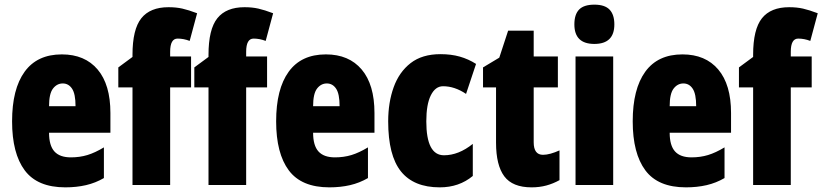

<svg xmlns="http://www.w3.org/2000/svg" viewBox="-20 -796 3538 826"><path d="M246 -562Q345 -562 400 -497Q455 -432 455 -310V-225H191Q191 -170 214 -144.5Q237 -119 285 -119Q323 -119 356 -129Q389 -139 427 -162V-30Q391 -9 350 0.5Q309 10 261 10Q141 10 86.5 -63Q32 -136 32 -274Q32 -413 86 -487.5Q140 -562 246 -562ZM250 -437Q225 -437 208 -415Q191 -393 191 -339H305Q305 -392 290 -414.5Q275 -437 250 -437Z M802 -420H712V0H550V-420H489V-506L550 -551V-560Q550 -670 588 -717.5Q626 -765 705 -765Q738 -765 764.5 -759Q791 -753 828 -739L796 -620Q783 -625 770 -627.5Q757 -630 744 -630Q712 -630 712 -573V-553H802Z M1129 -420H1039V0H877V-420H816V-506L877 -551V-560Q877 -670 915 -717.5Q953 -765 1032 -765Q1065 -765 1091.5 -759Q1118 -753 1155 -739L1123 -620Q1110 -625 1097 -627.5Q1084 -630 1071 -630Q1039 -630 1039 -573V-553H1129Z M1382 -562Q1481 -562 1536 -497Q1591 -432 1591 -310V-225H1327Q1327 -170 1350 -144.5Q1373 -119 1421 -119Q1459 -119 1492 -129Q1525 -139 1563 -162V-30Q1527 -9 1486 0.5Q1445 10 1397 10Q1277 10 1222.5 -63Q1168 -136 1168 -274Q1168 -413 1222 -487.5Q1276 -562 1382 -562ZM1386 -437Q1361 -437 1344 -415Q1327 -393 1327 -339H1441Q1441 -392 1426 -414.5Q1411 -437 1386 -437Z M1872 10Q1760 10 1705 -58.5Q1650 -127 1650 -274Q1650 -355 1673.5 -420.5Q1697 -486 1746.5 -524.5Q1796 -563 1875 -563Q1921 -563 1958 -552.5Q1995 -542 2028 -521L1985 -392Q1936 -425 1886 -425Q1853 -425 1833.5 -386Q1814 -347 1814 -274Q1814 -128 1890 -128Q1953 -128 2014 -177V-39Q1955 10 1872 10Z M2316 -130Q2331 -130 2349 -135Q2367 -140 2387 -149V-21Q2360 -6 2330.5 2Q2301 10 2267 10Q2185 10 2149.5 -37.5Q2114 -85 2114 -182V-420H2058V-506L2128 -548L2166 -664H2276V-553H2380V-420H2276V-184Q2276 -130 2316 -130Z M2537 -776Q2582 -776 2602.5 -754.5Q2623 -733 2623 -691Q2623 -607 2537 -607Q2451 -607 2451 -691Q2451 -734 2471.5 -755Q2492 -776 2537 -776ZM2618 -553V0H2456V-553Z M2916 -562Q3015 -562 3070 -497Q3125 -432 3125 -310V-225H2861Q2861 -170 2884 -144.5Q2907 -119 2955 -119Q2993 -119 3026 -129Q3059 -139 3097 -162V-30Q3061 -9 3020 0.5Q2979 10 2931 10Q2811 10 2756.5 -63Q2702 -136 2702 -274Q2702 -413 2756 -487.5Q2810 -562 2916 -562ZM2920 -437Q2895 -437 2878 -415Q2861 -393 2861 -339H2975Q2975 -392 2960 -414.5Q2945 -437 2920 -437Z M3472 -420H3382V0H3220V-420H3159V-506L3220 -551V-560Q3220 -670 3258 -717.5Q3296 -765 3375 -765Q3408 -765 3434.5 -759Q3461 -753 3498 -739L3466 -620Q3453 -625 3440 -627.5Q3427 -630 3414 -630Q3382 -630 3382 -573V-553H3472Z"/></svg>

Font: Noto Sans Gurmukhi UI ExtraCondensed Black
Style: Regular
Weight: 900
Width: 2
Designer: Jelle Bosma - Monotype Design Team
Foundry: Monotype Imaging Inc.
Version: Version 2.004; ttfautohint (v1.8.4.7-5d5b)